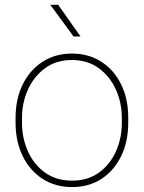

<svg xmlns="http://www.w3.org/2000/svg" viewBox="-20 -758 590 788"><path d="M43.9 -274.4Q43.9 -352.1 73.2 -411.4Q102.5 -470.7 154.5 -504.4Q206.5 -538.1 274.9 -538.1Q344.2 -538.1 396.2 -504.4Q448.2 -470.7 477.3 -411.4Q506.3 -352.1 506.3 -274.4V-253.9Q506.3 -176.8 477.3 -117.2Q448.2 -57.6 396.5 -23.9Q344.7 9.8 275.9 9.8Q207 9.8 154.8 -23.9Q102.5 -57.6 73.2 -117.2Q43.9 -176.8 43.9 -253.9ZM70.3 -253.9Q70.3 -190.9 94.7 -136.7Q119.1 -82.5 165 -49.6Q210.9 -16.6 275.9 -16.6Q340.3 -16.6 386 -49.6Q431.6 -82.5 455.8 -136.7Q480 -190.9 480 -253.9V-274.4Q480 -336.4 455.6 -390.4Q431.2 -444.3 385.5 -478Q339.8 -511.7 274.9 -511.7Q210.4 -511.7 164.8 -478Q119.1 -444.3 94.7 -390.4Q70.3 -336.4 70.3 -274.4ZM310.5 -608.4H281.7L186.5 -738.3H218.8Z"/></svg>

Font: Heebo Thin
Style: Regular
Weight: 250
Designer: Oded Ezer
Foundry: Ezer Type House
Version: Version 3.100